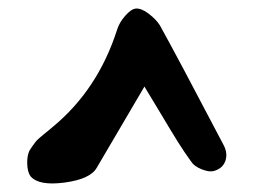

<svg xmlns="http://www.w3.org/2000/svg" viewBox="-20 -1106 590 448"><path d="M426 -729Q410 -751 395 -775Q380 -799 355 -841Q330 -883 317 -904Q214 -728 206 -715Q191 -688 130.5 -680Q70 -672 51 -695Q44 -705 43.5 -724Q43 -743 49 -755Q52 -760 56 -765.5Q60 -771 63 -775Q66 -779 72.5 -784.5Q79 -790 82 -792.5Q85 -795 92.5 -801Q100 -807 102 -809Q208 -896 253 -1036Q258 -1053 272 -1069Q286 -1085 297 -1086Q310 -1087 327 -1074Q344 -1061 353 -1047Q393 -975 501 -769Q512 -749 506 -731Q500 -713 479 -707Q468 -704 450.5 -711Q433 -718 426 -729Z"/></svg>

Font: Beth Ellen
Style: Regular
Weight: 400
Designer: Alyson Diaz
Version: Version 2.000